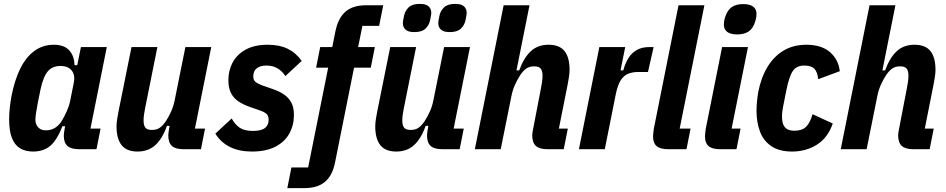

<svg xmlns="http://www.w3.org/2000/svg" viewBox="-20 -767 4865 987"><path d="M476 0H386Q346 0 327 -16.5Q308 -33 308 -69Q308 -77 309 -84Q310 -91 312 -103L315 -118H301Q273 -47 238.5 -17.5Q204 12 150 12Q111 12 83.5 -4.5Q56 -21 41.5 -57Q27 -93 27 -153Q27 -184 30.5 -214.5Q34 -245 39 -273Q55 -355 84 -414Q113 -473 156.5 -505Q200 -537 257 -537Q310 -537 336 -508Q362 -479 363 -432H377L396 -525H529L445 -106H497ZM216 -97Q243 -97 264 -110.5Q285 -124 299 -148Q313 -172 324.5 -198Q336 -224 341 -250L359 -340Q365 -368 358 -387.5Q351 -407 334 -417.5Q317 -428 291 -428Q249 -428 225.5 -400Q202 -372 188 -306L174 -237Q170 -215 166 -190.5Q162 -166 162 -153Q162 -137 168 -124.5Q174 -112 186 -104.5Q198 -97 216 -97Z M656 -525H789L726 -211Q723 -195 720.5 -179Q718 -163 718 -148Q718 -122 727.5 -110.5Q737 -99 761 -99Q786 -99 802.5 -111Q819 -123 834 -146Q848 -168 860 -194.5Q872 -221 878 -252L933 -525H1066L982 -106H1034L1013 0H923Q882 0 863.5 -17Q845 -34 845 -72Q845 -79 846.5 -87Q848 -95 849 -103L852 -120H838Q816 -56 779.5 -22Q743 12 687 12Q631 12 605 -21Q579 -54 579 -118Q579 -135 583 -159Q587 -183 590 -198Z M1275 12Q1210 12 1163 -11Q1116 -34 1087 -80L1171 -158Q1188 -127 1212 -110.5Q1236 -94 1280 -94Q1323 -94 1342 -109Q1361 -124 1361 -151Q1361 -172 1349.5 -182Q1338 -192 1314 -200L1268 -216Q1233 -228 1207.5 -244.5Q1182 -261 1168 -287.5Q1154 -314 1154 -355Q1154 -405 1176 -446Q1198 -487 1243 -512Q1288 -537 1357 -537Q1416 -537 1458.5 -516.5Q1501 -496 1531 -454L1447 -376Q1431 -401 1407 -415.5Q1383 -430 1349 -430Q1318 -430 1300 -416Q1282 -402 1282 -374Q1282 -355 1294 -345.5Q1306 -336 1328 -328L1374 -312Q1414 -299 1439.5 -281.5Q1465 -264 1478 -239Q1491 -214 1491 -176Q1491 -123 1467 -80Q1443 -37 1395 -12.5Q1347 12 1275 12Z M1800 -419 1703 65Q1690 134 1651.5 167Q1613 200 1545 200H1457L1478 94H1564L1667 -419H1605L1626 -525H1688L1704 -605Q1718 -674 1756 -707Q1794 -740 1862 -740H1950L1929 -634H1843L1821 -525H1907L1886 -419Z M1986 -525H2119L2056 -211Q2053 -195 2050.5 -179Q2048 -163 2048 -148Q2048 -122 2057.5 -110.5Q2067 -99 2091 -99Q2116 -99 2132.5 -111Q2149 -123 2164 -146Q2178 -168 2190 -194.5Q2202 -221 2208 -252L2263 -525H2396L2312 -106H2364L2343 0H2253Q2212 0 2193.5 -17Q2175 -34 2175 -72Q2175 -79 2176.5 -87Q2178 -95 2179 -103L2182 -120H2168Q2146 -56 2109.5 -22Q2073 12 2017 12Q1961 12 1935 -21Q1909 -54 1909 -118Q1909 -135 1913 -159Q1917 -183 1920 -198ZM2110 -602Q2078 -602 2064.5 -615Q2051 -628 2051 -647Q2051 -652 2052 -660Q2053 -668 2057 -686Q2062 -711 2080.5 -729Q2099 -747 2138 -747Q2170 -747 2183.5 -734Q2197 -721 2197 -702Q2197 -697 2196 -689Q2195 -681 2191 -663Q2186 -638 2167.5 -620Q2149 -602 2110 -602ZM2292 -602Q2260 -602 2246.5 -615Q2233 -628 2233 -647Q2233 -652 2234 -660Q2235 -668 2239 -686Q2244 -711 2262.5 -729Q2281 -747 2320 -747Q2352 -747 2365.5 -734Q2379 -721 2379 -702Q2379 -697 2378 -689Q2377 -681 2373 -663Q2368 -638 2349.5 -620Q2331 -602 2292 -602Z M2421 0 2569 -740H2702L2635 -405H2649Q2672 -469 2708 -503Q2744 -537 2800 -537Q2856 -537 2882 -504.5Q2908 -472 2908 -407Q2908 -390 2904 -366Q2900 -342 2897 -327L2853 -106H2899L2878 0H2794Q2753 0 2734.5 -17Q2716 -34 2716 -72Q2716 -79 2717.5 -87Q2719 -95 2720 -101L2761 -314Q2764 -330 2766.5 -346Q2769 -362 2769 -377Q2769 -403 2759.5 -414.5Q2750 -426 2726 -426Q2701 -426 2684.5 -414Q2668 -402 2653 -379Q2639 -357 2627 -330.5Q2615 -304 2609 -273L2554 0Z M3089 0H2956L3061 -525H3194L3170 -405H3184Q3194 -442 3210.5 -468.5Q3227 -495 3253.5 -510Q3280 -525 3318 -525H3340L3311 -397H3262Q3229 -397 3206 -386.5Q3183 -376 3168.5 -350.5Q3154 -325 3145 -280Z M3509 0H3415Q3374 0 3355.5 -16Q3337 -32 3337 -66Q3337 -74 3338.5 -85Q3340 -96 3341 -105L3468 -740H3601L3474 -106H3530Z M3769 -590Q3736 -590 3718.5 -603Q3701 -616 3701 -640Q3701 -648 3702.5 -658Q3704 -668 3708 -680Q3719 -714 3741 -730Q3763 -746 3801 -746Q3834 -746 3851.5 -733Q3869 -720 3869 -696Q3869 -689 3867.5 -678.5Q3866 -668 3862 -656Q3852 -622 3829.5 -606Q3807 -590 3769 -590ZM3766 0H3682Q3641 0 3622.5 -16Q3604 -32 3604 -66Q3604 -74 3605.5 -85Q3607 -96 3608 -105L3692 -525H3825L3741 -106H3787Z M4052 12Q3985 12 3944.5 -16Q3904 -44 3886.5 -91.5Q3869 -139 3869 -197Q3869 -220 3871.5 -246Q3874 -272 3878 -295Q3893 -370 3926 -424Q3959 -478 4009 -507.5Q4059 -537 4125 -537Q4202 -537 4246 -499.5Q4290 -462 4297 -401L4186 -360Q4182 -398 4166 -414Q4150 -430 4114 -430Q4075 -430 4056 -402.5Q4037 -375 4023 -306L4005 -216Q4003 -205 4001.5 -193Q4000 -181 4000 -168Q4000 -143 4006.5 -127Q4013 -111 4027 -103Q4041 -95 4063 -95Q4103 -95 4123.5 -115Q4144 -135 4157 -180L4261 -132Q4235 -58 4179 -23Q4123 12 4052 12Z M4302 0 4450 -740H4583L4516 -405H4530Q4553 -469 4589 -503Q4625 -537 4681 -537Q4737 -537 4763 -504.5Q4789 -472 4789 -407Q4789 -390 4785 -366Q4781 -342 4778 -327L4734 -106H4780L4759 0H4675Q4634 0 4615.5 -17Q4597 -34 4597 -72Q4597 -79 4598.5 -87Q4600 -95 4601 -101L4642 -314Q4645 -330 4647.5 -346Q4650 -362 4650 -377Q4650 -403 4640.5 -414.5Q4631 -426 4607 -426Q4582 -426 4565.5 -414Q4549 -402 4534 -379Q4520 -357 4508 -330.5Q4496 -304 4490 -273L4435 0Z"/></svg>

Font: IBM Plex Sans Condensed
Style: Bold Italic
Weight: 700
Width: 3
Italic angle: -11.31°
Designer: Mike Abbink, Paul van der Laan, Pieter van Rosmalen
Foundry: Bold Monday
Version: Version 3.201